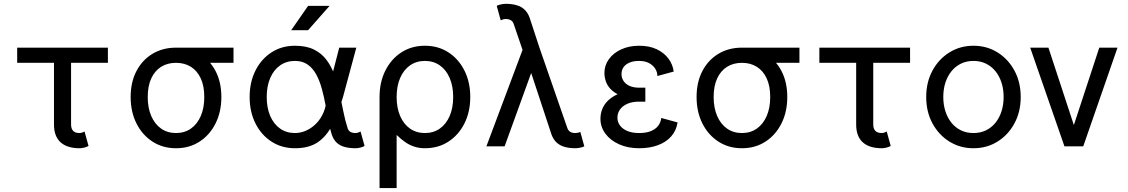

<svg xmlns="http://www.w3.org/2000/svg" viewBox="-20 -753 5805 988"><path d="M415 -76.2Q410.6 -73.7 403.1 -71Q395.5 -68.4 389.6 -68.4Q378.9 -68.4 370.6 -71Q362.3 -73.7 356.7 -79.3Q351.1 -85 348.4 -93.3Q345.7 -101.6 345.7 -112.3V-214.8V-282.2V-483.4H257.8V-282.2V-214.8V-112.3Q257.8 -81.1 266.6 -58.1Q275.4 -35.2 292.5 -20Q309.6 -4.9 334 2.4Q358.4 9.8 389.6 9.8Q401.4 9.8 414.6 6.3Q427.7 2.9 435.5 -2ZM535.2 -429.7V-507.8H68.4V-429.7Z M1181.6 -507.8H885.7V-429.7H1181.6ZM740.2 -253.9Q740.2 -310.1 758.3 -349.4Q776.4 -388.7 809.1 -409.2Q841.8 -429.7 885.7 -429.7Q929.7 -429.7 962.4 -409.2Q995.1 -388.7 1013.2 -349.4Q1031.2 -310.1 1031.2 -253.9Q1031.2 -197.8 1013.2 -156Q995.1 -114.3 962.4 -91.3Q929.7 -68.4 885.7 -68.4Q841.8 -68.4 809.1 -91.3Q776.4 -114.3 758.3 -156Q740.2 -197.8 740.2 -253.9ZM652.3 -253.9Q652.3 -177.7 682.1 -118.2Q711.9 -58.6 764.6 -24.4Q817.4 9.8 885.7 9.8Q954.6 9.8 1007.1 -24.4Q1059.6 -58.6 1089.4 -118.2Q1119.1 -177.7 1119.1 -253.9Q1119.1 -330.1 1089.4 -387.2Q1059.6 -444.3 1007.1 -476.1Q954.6 -507.8 885.7 -507.8Q817.4 -507.8 764.6 -476.1Q711.9 -444.3 682.1 -387.2Q652.3 -330.1 652.3 -253.9Z M1498 -439.5Q1537.1 -439.5 1563.7 -420.4Q1590.3 -401.4 1607.7 -369.1Q1625 -336.9 1636 -296.6Q1647 -256.3 1654.8 -213.9Q1662.6 -171.4 1669.9 -131.6Q1677.2 -91.8 1687 -61Q1695.8 -34.7 1712.4 -19Q1729 -3.4 1753.7 3.2Q1778.3 9.8 1810.1 9.8Q1821.8 9.8 1835 6.3Q1848.1 2.9 1856 -2L1835.4 -76.2Q1831.1 -73.7 1823.5 -71Q1815.9 -68.4 1810.1 -68.4Q1793.9 -68.4 1783.7 -74Q1773.4 -79.6 1769 -92.8Q1755.9 -133.3 1746.6 -180.4Q1737.3 -227.5 1727.3 -275.1Q1717.3 -322.8 1701.7 -366.2Q1686 -409.7 1660.9 -443.8Q1635.7 -478 1596.2 -497.8Q1556.6 -517.6 1498 -517.6Q1429.7 -517.6 1377 -483.4Q1324.2 -449.2 1294.4 -389.6Q1264.6 -330.1 1264.6 -253.9Q1264.6 -177.7 1294.4 -118.2Q1324.2 -58.6 1377 -24.4Q1429.7 9.8 1498 9.8Q1569.8 9.8 1615.2 -21Q1660.6 -51.8 1690.4 -110.8Q1720.2 -169.9 1745.1 -253.9L1813.5 -507.8H1725.6L1660.2 -253.9Q1660.2 -211.9 1646.2 -177.7Q1632.3 -143.6 1608.9 -119.1Q1585.4 -94.7 1556.6 -81.5Q1527.8 -68.4 1498 -68.4Q1454.1 -68.4 1421.4 -91.3Q1388.7 -114.3 1370.6 -156Q1352.5 -197.8 1352.5 -253.9Q1352.5 -310.1 1370.6 -351.8Q1388.7 -393.6 1421.4 -416.5Q1454.1 -439.5 1498 -439.5ZM1565.4 -597.7H1478.5L1565.4 -722.7H1675.8Z M1933.1 -253.9V214.8H2021V-58.6Q2042 -38.1 2063.7 -22.7Q2085.4 -7.3 2110.8 1.2Q2136.2 9.8 2166.5 9.8Q2235.4 9.8 2287.8 -24.4Q2340.3 -58.6 2370.1 -118.2Q2399.9 -177.7 2399.9 -253.9Q2399.9 -330.1 2370.1 -389.6Q2340.3 -449.2 2287.8 -483.4Q2235.4 -517.6 2166.5 -517.6Q2098.1 -517.6 2045.4 -483.4Q1992.7 -449.2 1962.9 -389.6Q1933.1 -330.1 1933.1 -253.9ZM2021 -253.9Q2021 -310.1 2039.1 -351.8Q2057.1 -393.6 2089.8 -416.5Q2122.6 -439.5 2166.5 -439.5Q2210.4 -439.5 2243.2 -416.5Q2275.9 -393.6 2293.9 -351.8Q2312 -310.1 2312 -253.9Q2312 -197.8 2293.9 -156Q2275.9 -114.3 2243.2 -91.3Q2210.4 -68.4 2166.5 -68.4Q2122.6 -68.4 2089.8 -91.3Q2057.1 -114.3 2039.1 -156Q2021 -197.8 2021 -253.9Z M2755.9 -507.8 2899.9 -92.8Q2902.8 -85 2908.4 -79.3Q2914.1 -73.7 2922.1 -71Q2930.2 -68.4 2940.9 -68.4Q2946.8 -68.4 2954.3 -70.1Q2961.9 -71.8 2966.3 -74.2L2986.8 0Q2981.4 2.9 2973.6 5.1Q2965.8 7.3 2957.3 8.5Q2948.7 9.8 2940.9 9.8Q2909.2 9.8 2884.8 2.7Q2860.4 -4.4 2843.8 -20Q2827.1 -35.6 2817.9 -61L2713.4 -377.4L2576.7 0H2482.9L2668.9 -496.1L2623 -630.9Q2620.1 -639.2 2614.5 -644.5Q2608.9 -649.9 2600.8 -652.6Q2592.8 -655.3 2582 -655.3Q2576.2 -655.3 2568.6 -653.1Q2561 -650.9 2556.6 -648.4L2536.1 -722.7Q2541.5 -726.1 2549.3 -728.3Q2557.1 -730.5 2565.7 -731.9Q2574.2 -733.4 2582 -733.4Q2613.8 -733.4 2638.2 -726.3Q2662.6 -719.2 2679.2 -703.6Q2695.8 -688 2705.1 -662.6Z M3269 -301.8Q3286.6 -301.8 3293.7 -301.8Q3300.8 -301.8 3300.8 -301.8V-230Q3300.8 -230 3293.9 -230Q3287.1 -230 3269 -230Q3233.9 -230 3209 -219.2Q3184.1 -208.5 3170.7 -189.9Q3157.2 -171.4 3157.2 -147.9Q3157.2 -124.5 3170.7 -106.7Q3184.1 -88.9 3209 -78.6Q3233.9 -68.4 3269 -68.4Q3304.2 -68.4 3328.6 -78.1Q3353 -87.9 3366.5 -105.2Q3379.9 -122.6 3382.8 -146L3466.8 -123Q3460 -80.6 3433.8 -51Q3407.7 -21.5 3365.7 -5.9Q3323.7 9.8 3269 9.8Q3210.9 9.8 3165.8 -10.5Q3120.6 -30.8 3095.2 -65.2Q3069.8 -99.6 3069.8 -141.6Q3069.8 -168 3079.1 -191.7Q3088.4 -215.3 3108.2 -234.9Q3127.9 -254.4 3158.2 -268.1Q3134.3 -280.8 3119.1 -297.9Q3104 -314.9 3097.2 -335.4Q3090.3 -356 3090.3 -377.9Q3090.3 -416.5 3113 -448.2Q3135.7 -480 3176.3 -498.8Q3216.8 -517.6 3269 -517.6Q3321.8 -517.6 3359.6 -499.5Q3397.5 -481.4 3419.7 -451.4Q3441.9 -421.4 3446.8 -384.8L3362.8 -361.8Q3362.8 -381.8 3351.6 -399.7Q3340.3 -417.5 3319.6 -428.5Q3298.8 -439.5 3269 -439.5Q3239.7 -439.5 3219.5 -430.9Q3199.2 -422.4 3188.7 -407.2Q3178.2 -392.1 3178.2 -372.1Q3178.2 -352.1 3188.7 -336.2Q3199.2 -320.3 3219.5 -311Q3239.7 -301.8 3269 -301.8Z M4093.8 -507.8H3797.9V-429.7H4093.8ZM3652.3 -253.9Q3652.3 -310.1 3670.4 -349.4Q3688.5 -388.7 3721.2 -409.2Q3753.9 -429.7 3797.9 -429.7Q3841.8 -429.7 3874.5 -409.2Q3907.2 -388.7 3925.3 -349.4Q3943.4 -310.1 3943.4 -253.9Q3943.4 -197.8 3925.3 -156Q3907.2 -114.3 3874.5 -91.3Q3841.8 -68.4 3797.9 -68.4Q3753.9 -68.4 3721.2 -91.3Q3688.5 -114.3 3670.4 -156Q3652.3 -197.8 3652.3 -253.9ZM3564.5 -253.9Q3564.5 -177.7 3594.2 -118.2Q3624 -58.6 3676.8 -24.4Q3729.5 9.8 3797.9 9.8Q3866.7 9.8 3919.2 -24.4Q3971.7 -58.6 4001.5 -118.2Q4031.2 -177.7 4031.2 -253.9Q4031.2 -330.1 4001.5 -387.2Q3971.7 -444.3 3919.2 -476.1Q3866.7 -507.8 3797.9 -507.8Q3729.5 -507.8 3676.8 -476.1Q3624 -444.3 3594.2 -387.2Q3564.5 -330.1 3564.5 -253.9Z M4543 -76.2Q4538.6 -73.7 4531 -71Q4523.4 -68.4 4517.6 -68.4Q4506.8 -68.4 4498.5 -71Q4490.2 -73.7 4484.6 -79.3Q4479 -85 4476.3 -93.3Q4473.6 -101.6 4473.6 -112.3V-214.8V-282.2V-483.4H4385.7V-282.2V-214.8V-112.3Q4385.7 -81.1 4394.5 -58.1Q4403.3 -35.2 4420.4 -20Q4437.5 -4.9 4461.9 2.4Q4486.3 9.8 4517.6 9.8Q4529.3 9.8 4542.5 6.3Q4555.7 2.9 4563.5 -2ZM4663.1 -429.7V-507.8H4196.3V-429.7Z M4834 -253.9Q4834 -294.4 4845 -328.1Q4856 -361.8 4876.5 -387Q4897 -412.1 4925.5 -425.8Q4954.1 -439.5 4989.3 -439.5Q5024.4 -439.5 5053 -425.8Q5081.5 -412.1 5102.1 -387Q5122.6 -361.8 5133.5 -328.1Q5144.5 -294.4 5144.5 -253.9Q5144.5 -213.9 5133.5 -179.9Q5122.6 -146 5102.1 -120.8Q5081.5 -95.7 5053 -82Q5024.4 -68.4 4989.3 -68.4Q4954.1 -68.4 4925.5 -82Q4897 -95.7 4876.5 -120.8Q4856 -146 4845 -179.9Q4834 -213.9 4834 -253.9ZM4746.1 -253.9Q4746.1 -177.7 4778.3 -118.2Q4810.5 -58.6 4865.7 -24.4Q4920.9 9.8 4989.3 9.8Q5058.1 9.8 5113 -24.4Q5168 -58.6 5200.2 -118.2Q5232.4 -177.7 5232.4 -253.9Q5232.4 -330.1 5200.2 -389.6Q5168 -449.2 5113 -483.4Q5058.1 -517.6 4989.3 -517.6Q4920.9 -517.6 4865.7 -483.4Q4810.5 -449.2 4778.3 -389.6Q4746.1 -330.1 4746.1 -253.9Z M5505.9 -109.4 5375 -507.8H5281.2L5457.5 0H5554.2L5730.5 -507.8H5636.7Z"/></svg>

Font: Giphurs
Style: Regular
Weight: 400
Version: Version 2.010